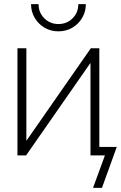

<svg xmlns="http://www.w3.org/2000/svg" viewBox="-20 -748 582 924"><path d="M458 0H415.5V-443.4H414.1L105.5 0H64V-515.6H106.9V-71.8H107.9L417 -515.6H458ZM261.2 -597.2Q224.1 -597.2 194.3 -614.7Q164.6 -632.3 147 -662.1Q129.4 -691.9 129.4 -728H165.5Q165.5 -687.5 193.4 -659.9Q221.2 -632.3 261.2 -632.3Q301.8 -632.3 329.3 -659.9Q356.9 -687.5 356.9 -728H393.1Q393.1 -691.9 375.5 -662.1Q357.9 -632.3 328.1 -614.7Q298.3 -597.2 261.2 -597.2ZM427.7 156.2 484.9 0H433.6V-41H542L470.7 156.2Z"/></svg>

Font: Inter Display ExtraLight
Style: Regular
Weight: 200
Designer: Rasmus Andersson
Foundry: rsms
Version: Version 4.000;git-a52131595